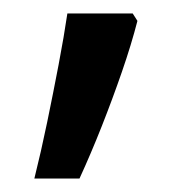

<svg xmlns="http://www.w3.org/2000/svg" viewBox="-20 -136 290 285"><path d="M177 -116 184 -105Q175 -70 161 -29.5Q147 11 131 51.5Q115 92 98 129H31Q41 89 50 45.5Q59 2 67 -40Q75 -82 80 -116Z"/></svg>

Font: Noto Sans Tamil
Style: Regular
Weight: 400
Designer: Jelle Bosma - Monotype Design Team
Foundry: Monotype Imaging Inc.
Version: Version 2.003